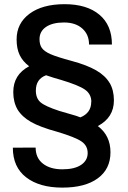

<svg xmlns="http://www.w3.org/2000/svg" viewBox="-20 -646 599 897"><path d="M512.2 -177.2Q512.2 -96.7 437 -57.1Q496.1 -12.7 496.1 65.4Q496.1 143.6 437 187Q377.9 230.5 271.2 230.5Q164.6 230.5 102.3 182.6Q40 134.8 40 43.9L146.5 43.5Q146.5 91.8 180.4 118.4Q214.4 145 271.2 145Q328.1 145 358.9 124.3Q389.6 103.5 389.6 69.1Q389.6 34.7 360.8 14.9Q332 -4.9 249 -29.8Q167 -52.2 125 -76.2Q83 -100.1 62 -134.3Q42 -168.9 42 -215.8Q42 -297.4 116.2 -336.4Q86.4 -358.9 72 -388.7Q57.6 -418.5 57.6 -461.9Q57.6 -537.1 117.9 -581.8Q178.2 -626.5 282 -626.5Q385.7 -626.5 444.3 -577.4Q502.9 -528.3 502.9 -438H396Q396 -484.9 364.3 -512.9Q332.5 -541 279.1 -541Q225.6 -541 195.1 -520.3Q164.6 -499.5 164.6 -462.9Q164.6 -437.5 175.5 -421.9Q186.5 -406.2 215.3 -393.3Q244.1 -380.4 314.9 -361.3Q385.7 -342.3 428.7 -317.6Q471.7 -293 492.2 -258.3V-258.8Q512.2 -224.6 512.2 -177.2ZM147.5 -222.7Q147.5 -187 169.2 -168.2Q190.9 -149.4 256.8 -127.9L335.4 -105L355.5 -97.7Q406.2 -118.2 406.2 -169.9L406.7 -170.4Q406.7 -206.1 377.2 -227.1Q347.7 -248 264.6 -272.9Q234.9 -280.8 195.3 -294.4Q147.5 -276.9 147.5 -222.7Z"/></svg>

Font: Yantramanav Medium
Style: Regular
Weight: 500
Version: Version 1.001;PS 1.0;hotconv 1.0.72;makeotf.lib2.5.5900; ttf